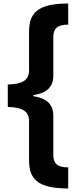

<svg xmlns="http://www.w3.org/2000/svg" viewBox="-20 -886 440 1084"><path d="M365 178V59C301 59 281 35 281 -13V-233C281 -298 242 -332 168 -343V-349C242 -360 281 -394 281 -458V-675C281 -723 301 -747 365 -747V-866C181 -866 144 -805 144 -703V-490C144 -432 106 -411 24 -409V-282C106 -280 144 -259 144 -201V15C144 117 181 178 365 178Z"/></svg>

Font: Noto Sans Malayalam UI ExtraCondensed ExtraBold
Style: Regular
Weight: 800
Width: 2
Designer: Jelle Bosma - Monotype Design Team
Foundry: Monotype Imaging Inc.
Version: Version 2.104